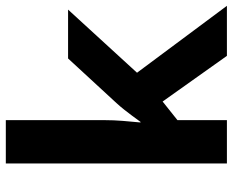

<svg xmlns="http://www.w3.org/2000/svg" viewBox="-90 -710 800 660"><g transform="rotate(-90 310.0 -380.0)"><path d="M227 -420Q227 -389 224.5 -358.5Q222 -328 219 -297H221Q231 -311 241.5 -325Q252 -339 263 -353Q274 -367 286 -380L439 -546H607L390 -309L620 0H448L291 -221L227 -170V0H78V-760H227Z"/></g></svg>

Font: Noto Sans Kannada
Style: Regular
Weight: 400
Designer: Jelle Bosma - Monotype Design Team
Foundry: Monotype Imaging Inc.
Version: Version 2.003